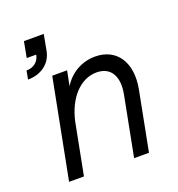

<svg xmlns="http://www.w3.org/2000/svg" viewBox="-128 -805 843 910"><g transform="rotate(-20 294.0 -350.0)"><path d="M452 -300 394 0H469L527 -300C551 -428 493 -516 384 -516C316 -516 257 -481 223 -425L238 -500H163L66 0H141L191 -259C216 -371 284 -443 365 -443C436 -443 469 -388 452 -300ZM57 -565 49 -522C116 -522 167 -560 178 -620L193 -700H93L78 -620H126C119 -585 93 -565 57 -565Z"/></g></svg>

Font: Uncut Sans
Style: Italic
Weight: 400
Italic angle: -11°
Designer: Kasper Nordkvist
Foundry: UNCUT.wtf
Version: Version 1.304;Glyphs 3.2 (3246)